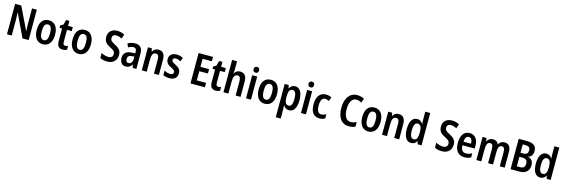

<svg xmlns="http://www.w3.org/2000/svg" viewBox="66 -2438 12780 4357"><g transform="rotate(15 6456.0 -260.0)"><path d="M584 0V-714H472V-348C472 -302 475 -240 478 -184H475L219 -714H74V0H186V-371C186 -419 183 -479 179 -538H183L439 0Z M1132 -272C1132 -454 1047 -553 917 -553C771 -553 700 -445 700 -272C700 -106 776 10 914 10C1062 10 1132 -108 1132 -272ZM818 -272C818 -394 848 -456 916 -456C984 -456 1013 -394 1013 -272C1013 -151 984 -86 916 -86C848 -86 818 -152 818 -272Z M1418 -89C1381 -89 1364 -113 1364 -163V-449H1475V-543H1364V-660H1287L1255 -542L1189 -508V-449H1248V-156C1248 -38 1295 10 1383 10C1422 10 1455 2 1482 -12V-103C1461 -95 1438 -89 1418 -89Z M1974 -272C1974 -454 1889 -553 1759 -553C1613 -553 1542 -445 1542 -272C1542 -106 1618 10 1756 10C1904 10 1974 -108 1974 -272ZM1660 -272C1660 -394 1690 -456 1758 -456C1826 -456 1855 -394 1855 -272C1855 -151 1826 -86 1758 -86C1690 -86 1660 -152 1660 -272Z M2653 -203C2653 -302 2602 -357 2504 -407C2412 -453 2386 -475 2386 -534C2386 -582 2417 -617 2476 -617C2519 -617 2565 -603 2612 -578L2647 -682C2598 -707 2540 -724 2475 -724C2347 -724 2264 -648 2265 -529C2265 -415 2321 -367 2415 -319C2506 -274 2532 -247 2532 -192C2532 -138 2496 -98 2430 -98C2376 -98 2312 -116 2259 -146V-27C2310 -1 2365 10 2433 10C2569 10 2653 -78 2653 -203Z M2944 -553C2877 -553 2818 -536 2769 -508L2803 -423C2847 -447 2887 -461 2924 -461C2973 -461 2998 -430 2998 -361V-335L2925 -332C2793 -327 2723 -268 2723 -157C2723 -62 2770 10 2861 10C2930 10 2970 -17 3006 -74H3009L3029 0H3114V-363C3114 -488 3057 -553 2944 -553ZM2949 -255 2998 -258V-208C2998 -128 2959 -82 2904 -82C2865 -82 2841 -107 2841 -161C2841 -220 2873 -252 2949 -255Z M3488 -553C3428 -553 3380 -524 3353 -471H3347L3332 -543H3241V0H3357V-268C3357 -397 3382 -452 3455 -452C3507 -452 3527 -411 3527 -331V0H3643V-360C3643 -490 3587 -553 3488 -553Z M4073 -155C4073 -240 4025 -281 3949 -321C3873 -360 3853 -374 3853 -409C3853 -441 3877 -461 3920 -461C3958 -461 3997 -446 4033 -425L4068 -513C4021 -539 3973 -553 3918 -553C3810 -553 3741 -497 3741 -403C3741 -320 3787 -276 3864 -238C3940 -201 3959 -181 3959 -148C3959 -109 3934 -88 3884 -88C3835 -88 3781 -106 3742 -131V-21C3783 -1 3832 10 3891 10C4007 10 4073 -49 4073 -155Z M4723 0V-104H4506V-320H4709V-423H4506V-611H4723V-714H4385V0Z M5013 -89C4976 -89 4959 -113 4959 -163V-449H5070V-543H4959V-660H4882L4850 -542L4784 -508V-449H4843V-156C4843 -38 4890 10 4978 10C5017 10 5050 2 5077 -12V-103C5056 -95 5033 -89 5013 -89Z M5276 -576V-760H5160V0H5276V-268C5276 -392 5301 -452 5375 -452C5424 -452 5446 -414 5446 -331V0H5562V-360C5562 -487 5508 -553 5406 -553C5348 -553 5300 -525 5275 -472H5268C5273 -501 5276 -537 5276 -576Z M5749 -753C5708 -753 5684 -731 5684 -685C5684 -640 5709 -618 5749 -618C5789 -618 5813 -640 5813 -685C5813 -731 5790 -753 5749 -753ZM5807 -543H5690V0H5807Z M6346 -272C6346 -454 6261 -553 6131 -553C5985 -553 5914 -445 5914 -272C5914 -106 5990 10 6128 10C6276 10 6346 -108 6346 -272ZM6032 -272C6032 -394 6062 -456 6130 -456C6198 -456 6227 -394 6227 -272C6227 -151 6198 -86 6130 -86C6062 -86 6032 -152 6032 -272Z M6699 -553C6640 -553 6601 -527 6569 -471H6563L6547 -543H6453V240H6569V17C6569 -6 6567 -36 6564 -69H6569C6597 -20 6641 10 6701 10C6808 10 6874 -92 6874 -272C6874 -455 6809 -553 6699 -553ZM6665 -456C6728 -456 6755 -393 6755 -271C6755 -151 6726 -89 6666 -89C6597 -89 6569 -146 6569 -265V-287C6570 -403 6598 -456 6665 -456Z M7040 -753C6999 -753 6975 -731 6975 -685C6975 -640 7000 -618 7040 -618C7080 -618 7104 -640 7104 -685C7104 -731 7081 -753 7040 -753ZM7098 -543H6981V0H7098Z M7419 10C7466 10 7510 -3 7545 -26V-124C7509 -102 7470 -89 7429 -89C7360 -89 7324 -149 7324 -269C7324 -390 7360 -454 7428 -454C7459 -454 7491 -444 7522 -428L7555 -521C7520 -541 7475 -553 7423 -553C7282 -553 7205 -447 7205 -268C7205 -79 7281 10 7419 10Z M8117 -620C8163 -620 8203 -604 8240 -582L8279 -682C8228 -710 8171 -724 8112 -724C7932 -724 7834 -568 7834 -357C7834 -127 7930 10 8106 10C8165 10 8213 0 8256 -22V-129C8214 -109 8171 -95 8122 -95C8017 -95 7959 -190 7959 -356C7959 -509 8012 -620 8117 -620Z M8779 -272C8779 -454 8694 -553 8564 -553C8418 -553 8347 -445 8347 -272C8347 -106 8423 10 8561 10C8709 10 8779 -108 8779 -272ZM8465 -272C8465 -394 8495 -456 8563 -456C8631 -456 8660 -394 8660 -272C8660 -151 8631 -86 8563 -86C8495 -86 8465 -152 8465 -272Z M9133 -553C9073 -553 9025 -524 8998 -471H8992L8977 -543H8886V0H9002V-268C9002 -397 9027 -452 9100 -452C9152 -452 9172 -411 9172 -331V0H9288V-360C9288 -490 9232 -553 9133 -553Z M9568 10C9629 10 9667 -17 9698 -65H9704L9722 0H9814V-760H9698V-563C9698 -539 9700 -506 9702 -473H9698C9669 -524 9625 -553 9566 -553C9459 -553 9393 -452 9393 -271C9393 -90 9458 10 9568 10ZM9602 -87C9542 -87 9511 -149 9511 -271C9511 -389 9541 -454 9601 -454C9672 -454 9700 -397 9700 -279V-252C9699 -140 9670 -87 9602 -87Z M10516 -203C10516 -302 10465 -357 10367 -407C10275 -453 10249 -475 10249 -534C10249 -582 10280 -617 10339 -617C10382 -617 10428 -603 10475 -578L10510 -682C10461 -707 10403 -724 10338 -724C10210 -724 10127 -648 10128 -529C10128 -415 10184 -367 10278 -319C10369 -274 10395 -247 10395 -192C10395 -138 10359 -98 10293 -98C10239 -98 10175 -116 10122 -146V-27C10173 -1 10228 10 10296 10C10432 10 10516 -78 10516 -203Z M10801 -552C10669 -552 10594 -452 10594 -268C10594 -96 10669 10 10819 10C10880 10 10928 -1 10973 -27V-123C10925 -96 10883 -84 10832 -84C10752 -84 10712 -137 10710 -242H10998V-308C10998 -456 10928 -552 10801 -552ZM10803 -462C10860 -462 10888 -406 10888 -327H10711C10716 -419 10749 -462 10803 -462Z M11618 -553C11556 -553 11511 -525 11483 -471H11476C11458 -520 11416 -553 11348 -553C11286 -553 11238 -525 11214 -472H11208L11193 -543H11102V0H11218V-267C11218 -385 11237 -452 11308 -452C11355 -452 11377 -416 11377 -331V0H11493V-283C11493 -395 11517 -452 11583 -452C11629 -452 11652 -415 11652 -330V0H11768V-358C11768 -491 11719 -553 11618 -553Z M12095 -714H11905V0H12123C12260 0 12341 -79 12341 -206C12341 -305 12296 -355 12218 -374V-379C12284 -394 12325 -452 12325 -539C12325 -658 12249 -714 12095 -714ZM12099 -419H12026V-615H12094C12167 -615 12202 -584 12202 -523C12202 -455 12172 -419 12099 -419ZM12026 -323H12104C12181 -323 12216 -283 12216 -215C12216 -141 12184 -100 12111 -100H12026Z M12601 10C12662 10 12700 -17 12731 -65H12737L12755 0H12847V-760H12731V-563C12731 -539 12733 -506 12735 -473H12731C12702 -524 12658 -553 12599 -553C12492 -553 12426 -452 12426 -271C12426 -90 12491 10 12601 10ZM12635 -87C12575 -87 12544 -149 12544 -271C12544 -389 12574 -454 12634 -454C12705 -454 12733 -397 12733 -279V-252C12732 -140 12703 -87 12635 -87Z"/></g></svg>

Font: Noto Sans Ethiopic Cond SemBd
Style: Regular
Weight: 600
Width: 3
Designer: Monotype Design Team
Foundry: Monotype Imaging Inc.
Version: Version 2.102